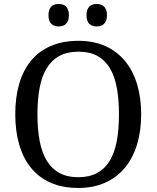

<svg xmlns="http://www.w3.org/2000/svg" viewBox="-20 -929 782 959"><path d="M685.1 -357.9Q685.1 -275.4 664.6 -207.5Q644 -139.6 604 -91.3Q564 -43 505.4 -16.6Q446.8 9.8 371.1 9.8Q291.5 9.8 232.4 -16.6Q173.3 -43 134.3 -91.3Q95.2 -139.6 75.7 -207.8Q56.2 -275.9 56.2 -358.9Q56.2 -441.9 75.7 -509.5Q95.2 -577.1 134.3 -625Q173.3 -672.9 232.9 -699Q292.5 -725.1 372.1 -725.1Q447.8 -725.1 505.9 -699Q564 -672.9 604 -624.8Q644 -576.7 664.6 -509Q685.1 -441.4 685.1 -357.9ZM167 -357.9Q167 -283.7 178 -225.3Q189 -167 213.4 -126.7Q237.8 -86.4 276.6 -65.2Q315.4 -43.9 371.1 -43.9Q426.8 -43.9 465.6 -65.2Q504.4 -86.4 528.6 -126.7Q552.7 -167 563.5 -225.3Q574.2 -283.7 574.2 -357.9Q574.2 -432.1 563.5 -490.5Q552.7 -548.8 528.6 -588.9Q504.4 -628.9 466.1 -649.9Q427.7 -670.9 372.1 -670.9Q316.4 -670.9 277.3 -649.9Q238.3 -628.9 213.6 -588.9Q189 -548.8 178 -490.5Q167 -432.1 167 -357.9ZM222.2 -853Q222.2 -868.7 226.1 -879.4Q230 -890.1 236.8 -896.7Q243.7 -903.3 252.9 -906.2Q262.2 -909.2 272.9 -909.2Q283.7 -909.2 293 -906.2Q302.2 -903.3 309.3 -896.7Q316.4 -890.1 320.3 -879.4Q324.2 -868.7 324.2 -853Q324.2 -837.9 320.3 -827.1Q316.4 -816.4 309.3 -809.6Q302.2 -802.7 293 -799.8Q283.7 -796.9 272.9 -796.9Q251 -796.9 236.6 -809.6Q222.2 -822.3 222.2 -853ZM412.1 -853Q412.1 -868.7 416 -879.4Q419.9 -890.1 426.8 -896.7Q433.6 -903.3 442.9 -906.2Q452.1 -909.2 462.9 -909.2Q473.6 -909.2 482.9 -906.2Q492.2 -903.3 499.3 -896.7Q506.3 -890.1 510.3 -879.4Q514.2 -868.7 514.2 -853Q514.2 -837.9 510.3 -827.1Q506.3 -816.4 499.3 -809.6Q492.2 -802.7 482.9 -799.8Q473.6 -796.9 462.9 -796.9Q440.9 -796.9 426.5 -809.6Q412.1 -822.3 412.1 -853Z"/></svg>

Font: Sahl Naskh
Style: Regular
Weight: 400
Designer: Pascal Zoghbi
Version: Version 1.001